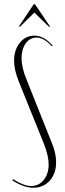

<svg xmlns="http://www.w3.org/2000/svg" viewBox="-20 -873 306 900"><path d="M68 -748 138 -853H144L215 -748H209L141 -814L74 -748ZM208 -102Q208 -144 185 -201L68 -491Q46 -546 46 -588Q46 -639 73 -672.5Q100 -706 141 -706Q186 -706 227 -659L223 -656Q186 -697 151 -697Q120 -697 100.5 -669.5Q81 -642 81 -600Q81 -556 106 -496L223 -203Q243 -156 243 -112Q243 -59 213 -26Q183 7 136 7Q91 7 37 -28L41 -33Q92 -1 126 -1Q162 -1 185 -29.5Q208 -58 208 -102Z"/></svg>

Font: Moniqa ExtLt Narrow Display
Style: Regular
Weight: 200
Width: 4
Designer: Rajesh Rajput
Foundry: Rajesh Rajput
Version: Version 1.000